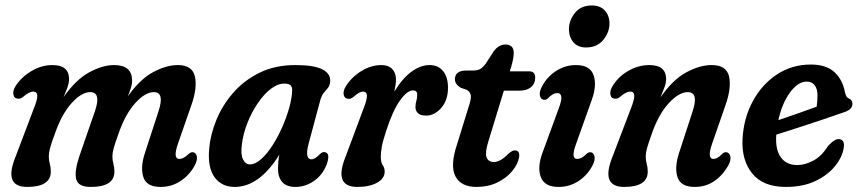

<svg xmlns="http://www.w3.org/2000/svg" viewBox="-20 -692 3220 720"><path d="M277.5 -106 336 -275Q360.5 -346.5 318 -346.5Q286 -346.5 249 -305.8Q212 -265 186.5 -192.5Q172 -153.5 167.5 -136Q163 -118.5 163 -105.5Q163 -90.5 166.8 -77.8Q170.5 -65 170.5 -48.5Q170.5 9 81.5 9Q-8.5 9 39 -106L107 -285.5Q121 -320 119.8 -334.2Q118.5 -348.5 104.5 -348.5Q89 -348.5 64.5 -327Q55.5 -320.5 46.5 -322Q33 -323 30.2 -337.5Q27.5 -352 38.5 -369.5Q61 -404 98.8 -426Q136.5 -448 176 -448Q239 -448 239 -395.5Q239 -382 233.2 -365.5Q227.5 -349 218.5 -328Q264.5 -393.5 314.5 -420.8Q364.5 -448 408 -448Q475.5 -448 475.5 -389Q475.5 -377 471 -362.8Q466.5 -348.5 459.5 -331Q505 -395 554.2 -421.5Q603.5 -448 647 -448Q701.5 -448 711 -404.8Q720.5 -361.5 697 -296L647.5 -153.5Q627.5 -96 652.5 -96Q660.5 -96 668.5 -100.2Q676.5 -104.5 688.5 -115.5Q697 -122.5 704 -121Q714 -120 717.8 -106.8Q721.5 -93.5 710 -71Q690.5 -35.5 657 -13.2Q623.5 9 582.5 9Q530 9 517.8 -27.2Q505.5 -63.5 523.5 -118.5L574.5 -275Q598 -346.5 557 -346.5Q524.5 -346.5 487.5 -305.8Q450.5 -265 425 -192.5Q411 -153.5 406.2 -136Q401.5 -118.5 401.5 -105.5Q401.5 -90.5 405.2 -77.8Q409 -65 409 -48.5Q409 9 320.5 9Q274 9 266 -19Q258 -47 277.5 -106Z M1137.5 -154Q1129 -122 1132.5 -108.2Q1136 -94.5 1147.5 -94.5Q1161.5 -94.5 1180.5 -115Q1189.5 -123 1197 -121.5Q1220.5 -119 1205 -75Q1189 -35 1156.8 -13Q1124.5 9 1088 9Q1054.5 9 1038.5 -9.2Q1022.5 -27.5 1022.5 -59Q1022.5 -70.5 1023.5 -83.2Q1024.5 -96 1027.5 -112Q952.5 9 860 9Q811.5 9 784.8 -27.2Q758 -63.5 764.5 -135Q769 -187.5 791.5 -242.5Q814 -297.5 854.5 -344Q895 -390.5 953.2 -419.2Q1011.5 -448 1088 -448Q1159.5 -448 1190.2 -431.2Q1221 -414.5 1218 -385.5Q1216.5 -370.5 1209.5 -362Q1202.5 -353.5 1194.2 -343.8Q1186 -334 1181 -316ZM887 -150Q882 -113.5 891.2 -94.5Q900.5 -75.5 917 -75.5Q937 -75.5 958.8 -94.8Q980.5 -114 1000.8 -145.2Q1021 -176.5 1037.5 -213.5Q1054 -250.5 1064.2 -286.5Q1074.5 -322.5 1075.5 -351Q1076.5 -364.5 1070.2 -371.5Q1064 -378.5 1046 -378.5Q1021 -378.5 995.2 -358.5Q969.5 -338.5 946.8 -305.2Q924 -272 908 -231.5Q892 -191 887 -150Z M1285.5 -321.5Q1271.5 -322.5 1268.8 -337Q1266 -351.5 1277.5 -369.5Q1299.5 -404 1335.8 -426Q1372 -448 1410.5 -448Q1436.5 -448 1450.8 -433.2Q1465 -418.5 1465 -393Q1465 -375.5 1458.5 -348Q1489.5 -399 1523.5 -423.5Q1557.5 -448 1591 -448Q1623.5 -448 1641.8 -425.2Q1660 -402.5 1660 -363Q1660 -316.5 1634.8 -287.5Q1609.5 -258.5 1578.5 -258.5Q1556 -258.5 1547 -267.8Q1538 -277 1538 -290.5Q1538 -302.5 1541.2 -313Q1544.5 -323.5 1544.5 -337.5Q1544.5 -353 1528.5 -353Q1507 -353 1479.8 -315Q1452.5 -277 1428 -200.5Q1415.5 -163 1411.8 -141.8Q1408 -120.5 1408 -103.5Q1408 -83 1415.2 -72.8Q1422.5 -62.5 1422.5 -48.5Q1422.5 -22.5 1394 -6.8Q1365.5 9 1320 9Q1229.5 9 1276.5 -106L1343.5 -285.5Q1357 -320 1356 -334.2Q1355 -348.5 1341 -348.5Q1334 -348.5 1325.8 -343.8Q1317.5 -339 1303.5 -327Q1293.5 -320 1285.5 -321.5Z M1730.5 -355 1707.5 -363Q1686 -376.5 1686 -394.5Q1686 -427.5 1729 -427.5H1753Q1770 -427.5 1780 -432.8Q1790 -438 1802 -454L1832 -500.5Q1850.5 -525 1875.5 -525Q1906.5 -525 1906.5 -493.5Q1906.5 -484.5 1904.2 -471.5Q1902 -458.5 1896.5 -439.5L1891.5 -424.5H1964.5Q1987 -424.5 1987 -401Q1987 -378 1971 -365Q1955 -352 1928.5 -352H1869.5L1811 -160.5Q1798 -118.5 1804.8 -101.5Q1811.5 -84.5 1832.5 -84.5Q1856 -84.5 1885.5 -114.5Q1902 -129.5 1912.5 -128Q1930.5 -126.5 1926.5 -101.5Q1921.5 -75 1900 -49.5Q1878.5 -24 1844.5 -7.5Q1810.5 9 1767 9Q1708.5 9 1687.8 -31Q1667 -71 1694.5 -152.5L1736 -287Q1747 -318.5 1745.8 -332.5Q1744.5 -346.5 1730.5 -355Z M2177.5 -514Q2147 -514 2130.5 -533.2Q2114 -552.5 2113.5 -582Q2113.5 -615.5 2136 -643.5Q2158.5 -671.5 2199 -671.5Q2231 -671.5 2248.2 -652.5Q2265.5 -633.5 2265.5 -604Q2265.5 -570.5 2242.2 -542.2Q2219 -514 2177.5 -514ZM2140 -151.5Q2119.5 -96 2144.5 -96Q2152 -96 2160.2 -100Q2168.5 -104 2179 -114.5Q2187.5 -122.5 2195.5 -121Q2205.5 -120 2209.2 -106.2Q2213 -92.5 2201 -69.5Q2181 -33 2147.8 -12Q2114.5 9 2074.5 9Q2022 9 2008 -28.2Q1994 -65.5 2015 -121L2076 -287.5Q2097 -343 2069.5 -343Q2061.5 -343 2053.8 -338.8Q2046 -334.5 2035 -323.5Q2026.5 -316 2019 -318Q2008.5 -319 2004.8 -332.5Q2001 -346 2013 -369Q2032 -404.5 2065.8 -426.2Q2099.5 -448 2140 -448Q2192.5 -448 2205.8 -410.5Q2219 -373 2199.5 -318.5Z M2285.5 -322Q2271.5 -322.5 2269 -337.8Q2266.5 -353 2278.5 -371.5Q2300.5 -406.5 2337.8 -427.2Q2375 -448 2414.5 -448Q2478 -448 2478 -395.5Q2478 -382 2472 -365.5Q2466 -349 2457 -327Q2503 -393.5 2553.8 -420.8Q2604.5 -448 2649 -448Q2704.5 -448 2714 -405Q2723.5 -362 2700 -296L2650.5 -153.5Q2630.5 -96 2655.5 -96Q2662.5 -96 2670 -100Q2677.5 -104 2689 -115.5Q2697 -123 2704.5 -121Q2714.5 -120 2718.5 -106.8Q2722.5 -93.5 2711 -71Q2689 -33 2657.2 -12Q2625.5 9 2585.5 9Q2533 9 2520.8 -27.2Q2508.5 -63.5 2526.5 -118.5L2577.5 -275Q2601 -346.5 2559 -346.5Q2526.5 -346.5 2488.5 -305.8Q2450.5 -265 2425 -192.5Q2411 -153.5 2406.2 -136Q2401.5 -118.5 2401.5 -105.5Q2401.5 -90.5 2405.2 -77.8Q2409 -65 2409 -48.5Q2409 9 2320.5 9Q2230.5 9 2277.5 -106L2346 -285.5Q2359.5 -320 2358.5 -334.2Q2357.5 -348.5 2343.5 -348.5Q2327.5 -348.5 2305 -328.5Q2295 -320 2285.5 -322Z M3144 -138Q3139 -103.5 3111.8 -69.5Q3084.5 -35.5 3037.8 -13.2Q2991 9 2927 9Q2842 9 2801.2 -41Q2760.5 -91 2764.5 -170.5Q2768.5 -248.5 2802.8 -312Q2837 -375.5 2893.5 -412.8Q2950 -450 3020.5 -450Q3079 -450 3109.8 -421Q3140.5 -392 3148.5 -346Q3151.5 -334.5 3154.2 -330.2Q3157 -326 3162.5 -323Q3175 -318 3176.5 -305Q3177.5 -294 3169.8 -285Q3162 -276 3140.5 -269.5Q3108 -258 3063.2 -243Q3018.5 -228 2972.8 -213.2Q2927 -198.5 2891 -187V-186.5Q2887 -131.5 2908 -102.2Q2929 -73 2970 -73Q2999 -73 3030.2 -89.8Q3061.5 -106.5 3085 -144.5Q3112.5 -174.5 3129.5 -170Q3148.5 -165.5 3144 -138ZM3004.5 -386Q2972.5 -386 2942.5 -345.2Q2912.5 -304.5 2899 -241.5Q2933 -253 2972.5 -266.8Q3012 -280.5 3042.5 -292Q3045.5 -309.5 3045.5 -335Q3045.5 -358.5 3035.2 -372.2Q3025 -386 3004.5 -386Z"/></svg>

Font: Fraunces 144pt SuperSoft SemiBold
Style: Italic
Weight: 600
Italic angle: -16°
Version: Version 1.000;[b76b70a41]